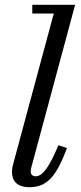

<svg xmlns="http://www.w3.org/2000/svg" viewBox="-20 -770 338 800"><path d="M259 -153 223.5 -165C185 -74 158.5 -35.5 128 -35.5C115.5 -35.5 108 -44 108 -54.5C108 -59.5 109 -66.5 110.5 -72.5L293 -750H114.5V-713.5H204L34.5 -85C32 -76 30 -66.5 30 -53C30 -15.5 51.5 10 103.5 10C177.5 10 216 -38 259 -153Z"/></svg>

Font: Bodoni* 06pt
Style: Italic
Weight: 400
Italic angle: -13°
Version: Version 2.3